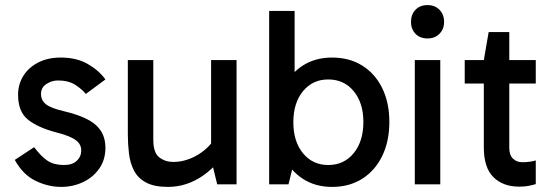

<svg xmlns="http://www.w3.org/2000/svg" viewBox="-20 -724 2174 754"><path d="M220 10Q169 10 119.5 -14Q70 -38 38 -96L114 -146Q142 -109 167 -92.5Q192 -76 232 -76Q264 -76 281.5 -92.5Q299 -109 299 -133Q299 -149 290.5 -161Q282 -173 261 -183.5Q240 -194 201 -204Q129 -223 90 -254Q51 -285 51 -352Q51 -392 71 -425Q91 -458 129 -478Q167 -498 219 -498Q281 -498 325 -472.5Q369 -447 394 -412L317 -355Q303 -373 276 -390.5Q249 -408 208 -408Q183 -408 162 -394Q141 -380 141 -355Q141 -330 160.5 -314.5Q180 -299 232 -287Q320 -266 357 -232.5Q394 -199 394 -144Q394 -96 369.5 -61.5Q345 -27 305.5 -8.5Q266 10 220 10Z M640 10Q585 10 553 -7.5Q521 -25 506 -54.5Q491 -84 486.5 -121Q482 -158 482 -197V-488H582V-176Q582 -124 605.5 -106Q629 -88 661 -88Q694 -88 726.5 -101Q759 -114 785.5 -136.5Q812 -159 825 -185V-129H809V-488H909V0H833L812 -86L837 -89Q811 -58 779 -35.5Q747 -13 712 -1.5Q677 10 640 10Z M1284 10Q1218 10 1169 -22Q1120 -54 1092.5 -111.5Q1065 -169 1065 -245Q1065 -321 1092.5 -378Q1120 -435 1169 -466.5Q1218 -498 1284 -498Q1352 -498 1402.5 -466.5Q1453 -435 1481 -378Q1509 -321 1509 -245Q1509 -169 1481 -111.5Q1453 -54 1402.5 -22Q1352 10 1284 10ZM1037 0V-681H1137V-376H1127V-98H1137L1113 0ZM1269 -76Q1331 -76 1369 -122.5Q1407 -169 1407 -245Q1407 -320 1369 -366Q1331 -412 1269 -412Q1208 -412 1170 -366Q1132 -320 1132 -244Q1132 -168 1170 -122Q1208 -76 1269 -76Z M1709 0H1609V-488H1709ZM1594 -638Q1594 -667 1611.5 -685.5Q1629 -704 1659 -704Q1688 -704 1706 -685.5Q1724 -667 1724 -638Q1724 -610 1706 -591.5Q1688 -573 1659 -573Q1629 -573 1611.5 -591.5Q1594 -610 1594 -638Z M2019 9Q1955 9 1917.5 -28.5Q1880 -66 1880 -145V-482V-488L1899 -598H1980V-143Q1980 -115 1994.5 -101Q2009 -87 2031 -87Q2048 -87 2061 -89Q2074 -91 2084 -94V-1Q2071 3 2055.5 6Q2040 9 2019 9ZM1805 -396V-488H2084V-396Z"/></svg>

Font: Gabarito
Style: Regular
Weight: 400
Designer: Leandro Assis / Alvaro Franca / Felipe Casaprima
Foundry: Naipe Foundry
Version: Version 1.000